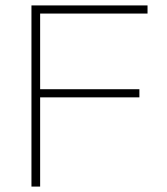

<svg xmlns="http://www.w3.org/2000/svg" viewBox="-20 -688 616 708"><path d="M128 0V-329H494V-359H128V-638H524V-668H96V0Z"/></svg>

Font: Gantari Thin
Style: Regular
Weight: 250
Designer: Anugrah Pasau
Foundry: Lafontype
Version: Version 1.000